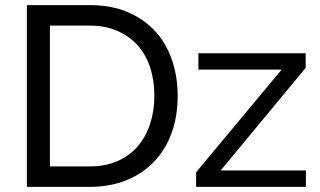

<svg xmlns="http://www.w3.org/2000/svg" viewBox="-20 -730 1249 750"><path d="M85 0V-710H331Q416 -710 480.5 -682Q545 -654 588 -606Q631 -558 652.5 -493.5Q674 -429 674 -356Q674 -275 650 -209.5Q626 -144 581 -97.5Q536 -51 472.5 -25.5Q409 0 331 0ZM583 -356Q583 -416 566.5 -466.5Q550 -517 517.5 -553Q485 -589 438 -609.5Q391 -630 331 -630H175V-80H331Q392 -80 439.5 -101Q487 -122 518.5 -159Q550 -196 566.5 -246.5Q583 -297 583 -356ZM746 -57 1080 -458H755V-522H1174V-465L842 -64H1175V0H746Z"/></svg>

Font: Raleway Medium Alt1
Style: Regular
Weight: 500
Designer: Matt McInerney, Pablo Impallari, Rodrigo Fuenzalida
Foundry: Matt McInerney, Pablo Impallari, Rodrigo Fuenzalida
Version: Version 3.000g; ttfautohint (v1.5) -l 8 -r 28 -G 28 -x 14 -D